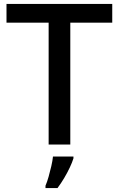

<svg xmlns="http://www.w3.org/2000/svg" viewBox="-20 -734 604 975"><path d="M337 0H227V-619H13V-714H550V-619H337ZM353 70Q347 90 334.5 116.5Q322 143 306 170Q290 197 272 221H211V209Q219 191 226.5 164.5Q234 138 240.5 110Q247 82 249 61H353Z"/></svg>

Font: Noto Sans Adlam Medium
Style: Regular
Weight: 500
Version: Version 3.001